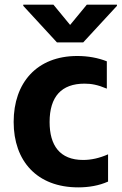

<svg xmlns="http://www.w3.org/2000/svg" viewBox="-20 -792 521 821"><path d="M208.5 -772H79.5V-767L223.4 -610.8H335.9L480.1 -767V-772H351.2L279.8 -685.4ZM314.6 9.2C359.4 9.2 403.4 1.8 442.1 -15.6V-132.1C405.2 -115.8 370 -108 335.6 -108C235.4 -108 192.1 -170.5 192.1 -270.2C192.1 -378.9 242.9 -434.3 341.3 -434.3C370.7 -434.3 397 -429.7 436.8 -413V-529.8C399.1 -544.7 356.2 -552.6 310.4 -552.6C137.4 -552.6 38.4 -437.9 38.4 -270.6C38.4 -103.7 137.8 9.2 314.6 9.2Z"/></svg>

Font: TID UI
Style: Bold
Weight: 700
Designer: The TID Project Authors
Foundry: Bakken & Bæck
Version: Version 1.001;hotconv 1.0.109;makeotfexe 2.5.65596